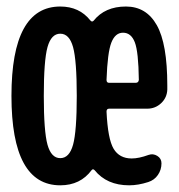

<svg xmlns="http://www.w3.org/2000/svg" viewBox="-20 -550 540 580"><path d="M200.7 -407.7Q189.5 -448.2 162.1 -448.2Q134.8 -448.2 123.5 -407.7Q112.3 -367.2 112.3 -260.3Q112.3 -153.3 123.5 -112.8Q134.8 -72.3 162.1 -72.3Q189.5 -72.3 200.7 -112.8Q211.9 -153.3 211.9 -260.3Q211.9 -367.2 200.7 -407.7ZM351.6 -451.2Q328.1 -451.2 316.4 -421.4Q304.7 -391.6 301.8 -308.6Q301.8 -299.8 309.6 -299.8H389.6Q398.4 -299.8 399.4 -308.6Q398.4 -393.6 387.2 -422.4Q376 -451.2 351.6 -451.2ZM162.1 9.8Q14.6 9.8 14.6 -260.3Q14.6 -530.3 162.1 -530.3Q219.7 -530.3 252.9 -488.3Q257.8 -482.4 262.7 -487.3Q296.9 -530.3 360.4 -530.3Q421.9 -530.3 453.6 -474.1Q485.4 -418 485.4 -292V-279.3Q484.4 -254.9 466.8 -238.3Q449.2 -221.7 424.8 -221.7H309.6Q301.8 -221.7 301.8 -212.9Q305.7 -129.9 323.2 -100.6Q340.8 -71.3 377.9 -71.3Q399.4 -71.3 428.7 -82Q442.4 -86.9 455.1 -79.1Q467.8 -71.3 467.8 -56.6Q467.8 -37.1 457 -21.5Q446.3 -5.9 427.7 0Q397.5 9.8 370.1 9.8Q302.7 9.8 265.6 -36.1Q260.7 -41 256.8 -36.1Q222.7 9.8 162.1 9.8Z"/></svg>

Font: Rounded Mgen+ 1mn medium
Style: Regular
Weight: 500
Designer: [Source Han Sans]
Ryoko NISHIZUKA  (kana & ideographs); Paul D. Hunt (Latin, Greek & Cyrillic); Wenlong ZHANG  (bopomofo
Version: Version 1.059.20150602